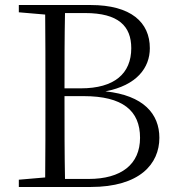

<svg xmlns="http://www.w3.org/2000/svg" viewBox="-20 -745 702 765"><path d="M55 -696 160 -687C161 -590 161 -490 161 -392V-337C161 -236 161 -137 160 -38L55 -29V0H341C537 0 615 -92 615 -196C615 -291 552 -365 400 -381C525 -405 577 -475 577 -553C577 -656 502 -725 341 -725H55ZM237 -362H313C469 -362 538 -304 538 -196C538 -90 463 -32 333 -32H239C237 -132 237 -235 237 -362ZM239 -693H319C452 -693 503 -641 503 -553C503 -452 436 -393 302 -393H237C237 -497 237 -596 239 -693Z"/></svg>

Font: Noto Serif TC Light
Style: Regular
Weight: 300
Designer: Ryoko NISHIZUKA 西塚涼子 (kana & ideographs); Frank Grießhammer (Latin, Greek & Cyrillic); Wenlong ZHANG 张文龙 (bopomofo); San
Foundry: Adobe
Version: Version 2.001;hotconv 1.1.0;makeotfexe 2.6.0